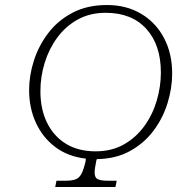

<svg xmlns="http://www.w3.org/2000/svg" viewBox="-20 -745 738 765"><path d="M200 0 205 -25H242Q265 -25 280 -30Q295 -35 304 -51.5Q313 -68 321 -102L322 -113Q251 -121 200.5 -159Q150 -197 123 -256Q96 -315 96 -386Q96 -444 115 -503.5Q134 -563 172.5 -613.5Q211 -664 269.5 -694.5Q328 -725 406 -725Q484 -725 542.5 -690Q601 -655 633.5 -593.5Q666 -532 666 -452Q666 -394 647.5 -334Q629 -274 591.5 -224Q554 -174 497.5 -143Q441 -112 366 -111L364 -106Q361 -91 359 -78.5Q357 -66 357 -58Q357 -37 369.5 -31Q382 -25 408 -25H445L440 0ZM361 -142Q425 -142 473.5 -169.5Q522 -197 555 -242.5Q588 -288 604.5 -344Q621 -400 621 -456Q621 -566 563 -630Q505 -694 401 -694Q338 -694 289.5 -667Q241 -640 208 -595Q175 -550 158 -494.5Q141 -439 141 -382Q141 -310 167.5 -256Q194 -202 243 -172Q292 -142 361 -142Z"/></svg>

Font: Noto Serif ExtraLight
Style: Italic
Weight: 200
Italic angle: -12°
Designer: Monotype Design Team
Foundry: Monotype Imaging Inc.
Version: Version 2.014; ttfautohint (v1.8.4.7-5d5b)